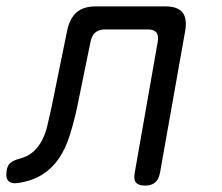

<svg xmlns="http://www.w3.org/2000/svg" viewBox="-73 -570 693 600"><path d="M137 -475Q145 -513 166.5 -531.5Q188 -550 226 -550H444Q482 -550 497 -531.5Q512 -513 506 -475L427 -30Q423 -9 411.5 0.5Q400 10 380 10Q360 10 352 0.5Q344 -9 348 -30L420 -440Q423 -459 415.5 -468.5Q408 -478 390 -478H255Q236 -478 225 -468.5Q214 -459 210 -440L167 -230Q157 -185 144.5 -145.5Q132 -106 111.5 -75.5Q91 -45 60 -25Q29 -5 -17 2Q-38 5 -47 -5Q-56 -15 -52 -37Q-50 -53 -40.5 -61Q-31 -69 -12 -74Q14 -81 30.5 -95.5Q47 -110 58 -131Q69 -152 75 -177.5Q81 -203 87 -230Z"/></svg>

Font: Maple Mono Light
Style: Italic
Weight: 300
Italic angle: -10°
Monospace: yes
Designer: subframe7536
Version: Version 7.000